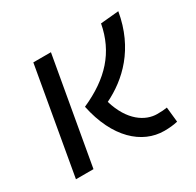

<svg xmlns="http://www.w3.org/2000/svg" viewBox="-122 -663 830 811"><g transform="rotate(-30 293.0 -257.5)"><path d="M461.9 9.8C487.8 9.8 508.3 7.3 527.3 2.9L519.5 -70.3C504.9 -67.9 493.2 -66.9 471.2 -66.9C413.6 -66.9 347.2 -108.9 315.4 -215.8C416 -265.1 516.6 -357.4 545.4 -525.4L456.5 -517.1C432.6 -389.6 356 -305.7 221.7 -246.1C256.8 -77.6 353.5 9.8 461.9 9.8ZM35.6 0H121.1L212.4 -517.6H126.5Z"/></g></svg>

Font: Cascadia Mono SemiLight
Style: Italic
Weight: 350
Italic angle: -10°
Monospace: yes
Designer: Aaron Bell
Foundry: Saja Typeworks
Version: Version 2404.023